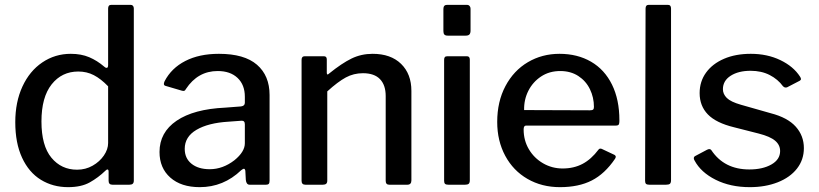

<svg xmlns="http://www.w3.org/2000/svg" viewBox="-20 -762 3377 792"><path d="M428 -16V-54Q428 -63 423 -63Q420 -63 415 -58Q385 -29 350 -9.5Q315 10 261 10Q198 10 148.5 -20.5Q99 -51 71 -111.5Q43 -172 43 -258Q43 -341 72.5 -405Q102 -469 154.5 -504.5Q207 -540 272 -540Q315 -540 348 -526Q381 -512 410 -487Q415 -482 420 -482Q426 -482 426 -494V-727Q426 -742 439 -742H519Q525 -742 528.5 -738Q532 -734 532 -727V-17Q532 -8 527.5 -4Q523 0 513 0H444Q428 0 428 -16ZM303 -467Q235 -467 193 -414Q151 -361 151 -261Q151 -161 192 -111.5Q233 -62 298 -62Q333 -62 362 -78.5Q391 -95 408.5 -120.5Q426 -146 426 -172V-406Q396 -437 367 -452Q338 -467 303 -467Z M804 10Q727 10 682.5 -29.5Q638 -69 638 -135Q638 -216 708.5 -264Q779 -312 909 -318L974 -323Q990 -325 990 -338V-363Q990 -412 960 -440.5Q930 -469 878 -469Q796 -469 747 -395Q744 -389 740.5 -387.5Q737 -386 730 -388L662 -408Q656 -410 656 -416Q656 -420 659 -427Q687 -481 744.5 -510.5Q802 -540 883 -540Q988 -540 1040 -495Q1092 -450 1092 -370V-17Q1092 -7 1088.5 -3.5Q1085 0 1077 0H1010Q996 0 994 -20L992 -58Q990 -66 986 -66Q983 -66 975 -60Q902 10 804 10ZM976 -264 922 -260Q839 -255 790.5 -226.5Q742 -198 742 -148Q742 -109 770 -86.5Q798 -64 845 -64Q899 -64 947 -101Q990 -136 990 -171V-249Q990 -265 976 -264Z M1224 -16V-515Q1224 -530 1237 -530H1316Q1328 -530 1328 -517V-462Q1328 -456 1330.5 -455Q1333 -454 1338 -459Q1390 -501 1430 -520.5Q1470 -540 1517 -540Q1592 -540 1634.5 -498.5Q1677 -457 1677 -387V-18Q1677 0 1660 0H1586Q1571 0 1571 -16V-366Q1571 -411 1547.5 -435.5Q1524 -460 1477 -460Q1439 -460 1406.5 -442.5Q1374 -425 1330 -385V-17Q1330 -8 1325.5 -4Q1321 0 1311 0H1240Q1224 0 1224 -16Z M1921 -636Q1921 -625 1916.5 -620Q1912 -615 1901 -615H1827Q1817 -615 1813 -619.5Q1809 -624 1809 -634V-725Q1809 -742 1824 -742H1907Q1913 -742 1917 -737.5Q1921 -733 1921 -726ZM1918 -19Q1918 -8 1913.5 -4Q1909 0 1898 0H1830Q1820 0 1816 -3.5Q1812 -7 1812 -16V-515Q1812 -523 1815 -526.5Q1818 -530 1826 -530H1906Q1918 -530 1918 -516Z M2301 -67Q2347 -67 2383 -86Q2419 -105 2449 -145Q2452 -149 2456 -149Q2461 -149 2464 -147L2515 -123Q2520 -120 2520 -115Q2520 -112 2517 -107Q2475 -45 2421 -17.5Q2367 10 2290 10Q2215 10 2156 -24Q2097 -58 2064 -119.5Q2031 -181 2031 -259Q2031 -343 2065 -407Q2099 -471 2157.5 -505.5Q2216 -540 2288 -540Q2362 -540 2418 -507.5Q2474 -475 2504.5 -413Q2535 -351 2535 -266V-262Q2535 -253 2532.5 -248.5Q2530 -244 2520 -244H2150Q2140 -244 2140 -228Q2140 -183 2161.5 -146.5Q2183 -110 2220 -88.5Q2257 -67 2301 -67ZM2413 -307Q2423 -307 2426.5 -310Q2430 -313 2430 -321Q2430 -360 2413.5 -394Q2397 -428 2365.5 -448.5Q2334 -469 2291 -469Q2246 -469 2212 -446.5Q2178 -424 2159.5 -387.5Q2141 -351 2142 -308Z M2748 -19Q2748 -8 2743.5 -4Q2739 0 2727 0H2659Q2649 0 2645 -3.5Q2641 -7 2641 -16L2643 -727Q2643 -742 2656 -742H2735Q2748 -742 2748 -727Z M3076 -470Q3026 -470 2994 -449.5Q2962 -429 2962 -394Q2962 -374 2978 -358Q2994 -342 3036 -330L3159 -295Q3229 -277 3262.5 -239.5Q3296 -202 3296 -151Q3296 -103 3267.5 -66.5Q3239 -30 3188 -10Q3137 10 3073 10Q2993 10 2932 -20.5Q2871 -51 2845 -100Q2842 -105 2842 -109Q2842 -115 2847 -118L2896 -144Q2902 -147 2906 -147Q2911 -147 2914 -143Q2967 -63 3071 -63Q3126 -63 3162 -83.5Q3198 -104 3198 -139Q3198 -164 3177.5 -181.5Q3157 -199 3110 -211L3008 -237Q2934 -255 2900 -290Q2866 -325 2866 -378Q2866 -426 2892.5 -462.5Q2919 -499 2966.5 -519.5Q3014 -540 3077 -540Q3145 -540 3199 -514Q3253 -488 3280 -446Q3284 -440 3284 -436Q3284 -432 3279 -429L3227 -402Q3225 -401 3221 -401Q3215 -401 3210 -406Q3189 -435 3155 -452.5Q3121 -470 3076 -470Z"/></svg>

Font: n
Style: Regular
Weight: 500
Designer: Pablo Impallari, Rodrigo Fuenzalida
Foundry: Impallari Type
Version: Version 1.002; ttfautohint (v1.5)